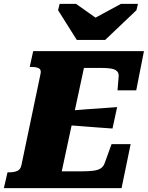

<svg xmlns="http://www.w3.org/2000/svg" viewBox="-56 -975 766 995"><path d="M342 -768H489L651 -922L659 -955H571L390 -857L478 -856L338 -955H253L245 -922ZM621 -228 574 0H-36L-17 -82H-7Q16 -82 33 -89Q50 -96 55 -119L154 -592Q159 -614 145.5 -621Q132 -628 108 -628H98L116 -710H690L650 -507H553L559 -579Q560 -597 550 -606.5Q540 -616 520 -619.5Q500 -623 470 -623H379L264 -87H365Q405 -87 429.5 -90.5Q454 -94 467.5 -103.5Q481 -113 487 -131L522 -228ZM310 -402Q350 -406 390 -408.5Q430 -411 470.5 -414Q511 -417 551 -420L527 -309Q488 -312 449.5 -314.5Q411 -317 372 -320.5Q333 -324 293 -326Z"/></svg>

Font: Roboto Serif ExtraBold
Style: Italic
Weight: 800
Italic angle: -10°
Version: Version 1.007